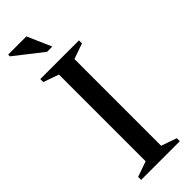

<svg xmlns="http://www.w3.org/2000/svg" viewBox="-282 -880 902 902"><g transform="rotate(-45 168.5 -429.0)"><path d="M297 -20V0H40V-20L117 -47V-623L40 -650V-670H297V-650L220 -623V-47ZM188 -738H153L14.5 -846.5V-858H135.5Z"/></g></svg>

Font: Newsreader Text Medium
Style: Regular
Weight: 500
Designer: Hugues Gentile
Foundry: Production Type
Version: Version 1.002